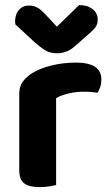

<svg xmlns="http://www.w3.org/2000/svg" viewBox="-20 -746 444 773"><path d="M205.9 -350.9V-226.4H57.5V-369.2Q57.5 -396.8 71.3 -416.4Q85.2 -436 109 -451.2Q141.8 -471.3 188.3 -482.6Q234.8 -494 286 -494Q388.1 -494 388.1 -425.9Q388.1 -409.8 383.6 -396Q379 -382.2 372.5 -372.4Q362.5 -374.4 348 -375.6Q333.6 -376.8 316.8 -376.8Q286.8 -376.8 257.1 -370Q227.4 -363.2 205.9 -350.9ZM57.5 -264 205.9 -261.1V-1.2Q196.4 1.5 178.4 4.4Q160.4 7.3 139.3 7.3Q97 7.3 77.3 -7.7Q57.5 -22.6 57.5 -62.2ZM168.5 -682.1 209 -638.5 298.5 -725.6Q332.9 -725.4 353.2 -709Q373.4 -692.7 373.4 -667.3Q373.4 -647.9 363 -634.7Q352.6 -621.6 330.9 -603.5L281.6 -560Q264.8 -545.4 247.2 -538.5Q229.6 -531.6 211 -531.6Q195.2 -531.6 182.1 -535Q169 -538.4 154.7 -548.2Q140.4 -558 118.7 -576.6L42 -647.6Q39 -664.4 43.8 -682.1Q48.5 -699.7 61.7 -711.6Q74.9 -723.6 97.1 -723.6Q115.4 -723.6 130 -715.8Q144.6 -708 168.5 -682.1Z"/></svg>

Font: Baloo Bhaijaan 2
Style: Regular
Weight: 400
Designer: Sanskriti Dholi, Noopur Datye and Ek Type
Foundry: Ek Type
Version: Version 1.701